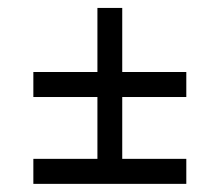

<svg xmlns="http://www.w3.org/2000/svg" viewBox="-20 -452 540 472"><path d="M62 -61.5H219.5V-213.5H62V-275H219.5V-432.5H280.5V-275H438V-213.5H280.5V-61.5H438V0H62Z"/></svg>

Font: Newsreader 16pt
Style: Bold
Weight: 700
Designer: Hugues Gentile
Foundry: Production Type
Version: Version 1.003; ttfautohint (v1.8.3)